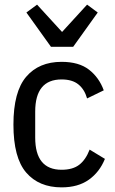

<svg xmlns="http://www.w3.org/2000/svg" viewBox="-20 -797 496 829"><path d="M246 12Q148 12 93 -52Q38 -116 38 -259Q38 -401 93 -465.5Q148 -530 246 -530Q321 -530 364.5 -496Q408 -462 428 -407L356 -372Q345 -411 318.5 -432.5Q292 -454 246 -454Q132 -454 132 -315V-203Q132 -64 246 -64Q294 -64 322 -85.5Q350 -107 367 -151L433 -111Q410 -54 363.5 -21Q317 12 246 12ZM200 -595 94 -743 140 -777 248 -659 356 -777 402 -743 296 -595Z"/></svg>

Font: IBM Plex Sans Condensed Text
Style: Regular
Weight: 450
Width: 3
Designer: Mike Abbink, Paul van der Laan, Pieter van Rosmalen
Foundry: Bold Monday
Version: Version 1.1